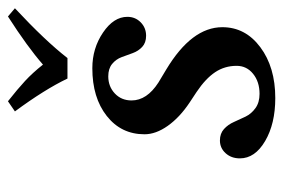

<svg xmlns="http://www.w3.org/2000/svg" viewBox="-132 -554 696 471"><g transform="rotate(-90 215.5 -318.0)"><path d="M63 -77.1Q63 -98.1 75.7 -112.1Q88.4 -126 106.9 -126Q124 -126 135 -116Q146 -106 152.3 -91.6Q158.7 -77.1 165.5 -63Q172.4 -48.8 186.3 -38.8Q200.2 -28.8 221.2 -28.8Q251 -28.8 270.5 -44.7Q290 -60.5 290 -85Q290 -114.3 274.4 -137.7Q258.8 -161.1 226.1 -183.1L200.2 -200.2Q163.6 -224.6 142.8 -253.9Q122.1 -283.2 122.1 -311Q122.1 -368.2 167 -403.6Q211.9 -439 284.2 -439Q333 -439 371.6 -412.8Q410.2 -386.7 410.2 -353Q410.2 -333.5 396.7 -320.3Q383.3 -307.1 363.8 -307.1Q346.7 -307.1 336.4 -316.7Q326.2 -326.2 321.3 -339.8Q316.4 -353.5 311.3 -367.2Q306.2 -380.9 294.7 -390.4Q283.2 -399.9 264.2 -399.9Q239.3 -399.9 222.2 -383.8Q205.1 -367.7 205.1 -342.8Q205.1 -305.2 249 -276.9L280.8 -257.8Q384.8 -195.3 384.8 -120.1Q384.8 -63.5 335.7 -26.9Q286.6 9.8 210.9 9.8Q147.9 9.8 105.5 -15.1Q63 -40 63 -77.1ZM309.1 -500H258.8Q231.9 -556.2 178.2 -628.9L203.1 -646Q233.4 -622.1 252.9 -604Q272.5 -585.9 293 -560.1Q335.9 -597.7 411.1 -646L431.2 -628.9Q351.1 -554.2 309.1 -500Z"/></g></svg>

Font: Common Serif SemiBold
Style: Italic
Weight: 600
Italic angle: -12°
Designer: Philipp H. Poll, Khaled Hosny
Foundry: Stefan Peev, Context Ltd.
Version: Version 1.026